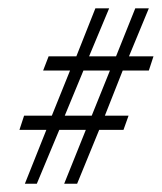

<svg xmlns="http://www.w3.org/2000/svg" viewBox="-20 -443 390 463"><path d="M40 0 91.8 -129.9H26.9L38.1 -164.1H105L148.9 -272.9H84L97.2 -307.1H164.1L210 -422.9H243.2L194.8 -307.1H259.8L306.2 -422.9H338.9L291 -307.1H350.1L338.9 -272.9H275.9L232.9 -164.1H290L277.8 -129.9H219.2L166 0H134.8L187 -129.9H123L68.8 0ZM136.2 -164.1H201.2L245.1 -272.9H181.2Z"/></svg>

Font: Junicode SmCond Light
Style: Italic
Weight: 300
Width: 4
Italic angle: -11°
Designer: Peter S. Baker
Version: Version 2.206